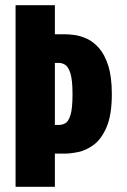

<svg xmlns="http://www.w3.org/2000/svg" viewBox="-20 -720 490 740"><path d="M40 0V-700H191.5V-588H231Q245.5 -588 267.8 -585Q290 -582 314.8 -570.8Q339.5 -559.5 361.5 -534.8Q383.5 -510 397.2 -467Q411 -424 411 -357.5Q411 -277.5 391.2 -231Q371.5 -184.5 342 -162.5Q312.5 -140.5 282.2 -134.2Q252 -128 231 -128H191.5V0ZM191.5 -238.5H207.5Q219.5 -238.5 231.5 -244.8Q243.5 -251 251.5 -276Q259.5 -301 259.5 -357.5Q259.5 -411.5 251.5 -437Q243.5 -462.5 231.5 -470Q219.5 -477.5 207.5 -477.5H191.5Z"/></svg>

Font: Trispace Condensed
Style: Bold
Weight: 700
Width: 3
Designer: Tyler Finck
Foundry: Etcetera Type Company
Version: Version 1.210; ttfautohint (v1.8.3)